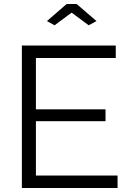

<svg xmlns="http://www.w3.org/2000/svg" viewBox="-20 -937 649 957"><path d="M214 -832 312 -917H362L461 -832L422 -811L337 -874L252 -811ZM566 -62V0H89V-710H557V-648H159V-392H506V-333H159V-62Z"/></svg>

Font: Boldmen
Style: Regular
Weight: 400
Designer: Matt McInerney, Pablo Impallari, Rodrigo Fuenzalida
Foundry: LIVING CONCEPT
Version: Version 1.000